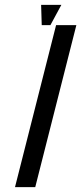

<svg xmlns="http://www.w3.org/2000/svg" viewBox="-20 -770 334 790"><path d="M125 0H41.7L210.8 -666.7H294.2ZM151.7 -666.7 149.2 -750H232.5L187.5 -666.7Z"/></svg>

Font: Yulong
Style: Italic
Weight: 400
Italic angle: -14.25°
Designer: GGBotNet
Foundry: f0n7.com
Version: 1.00